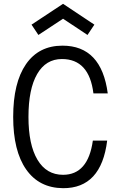

<svg xmlns="http://www.w3.org/2000/svg" viewBox="-20 -968 640 1005"><path d="M310 -53Q441 -53 466 -232H541Q510 18 310 17Q185 16 117 -81Q49 -178 49 -356Q49 -535 116 -632Q183 -729 307 -729Q511 -729 544 -479H469Q447 -659 304 -659Q220 -659 174.5 -580.5Q129 -502 129 -356Q129 -211 176 -132Q223 -53 310 -53ZM181 -785 145 -839 310 -948 474 -839 438 -785 310 -870Z"/></svg>

Font: Orbit
Style: Regular
Weight: 400
Designer: Sooun Cho
Foundry: JAMO
Version: Version 1.000; ttfautohint (v1.8.4.7-5d5b);gftools[0.9.29]